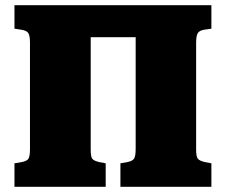

<svg xmlns="http://www.w3.org/2000/svg" viewBox="-20 -723 874 743"><path d="M36 0V-91L65 -96Q85 -100 90.5 -109.5Q96 -119 96 -148V-558Q96 -585 89.5 -595Q83 -605 62 -608L36 -612V-703H798V-612L770 -608Q752 -605 745.5 -595Q739 -585 739 -557V-144Q739 -118 745 -109.5Q751 -101 772 -96L798 -91V0H446V-91L474 -96Q493 -100 499 -109.5Q505 -119 505 -148V-579H331V-144Q331 -118 336.5 -109.5Q342 -101 363 -96L389 -91V0Z"/></svg>

Font: Literata 18pt Black
Style: Regular
Weight: 900
Designer: Latin by Veronika Burian and Jose Scaglione. Greek by Irene Vlachou. Cyrillic by Vera Evstafieva.
Foundry: TypeTogether
Version: Version 3.103;gftools[0.9.29]